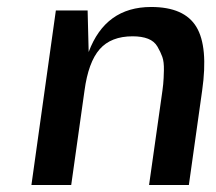

<svg xmlns="http://www.w3.org/2000/svg" viewBox="-20 -530 620 550"><path d="M230 -500H231L234 -381Q282 -510 413 -510Q508 -510 542.5 -453Q577 -396 559 -270L521 0H407L442 -247Q446 -274 447.5 -289Q449 -304 449.5 -328.5Q450 -353 445 -367Q440 -381 431 -396.5Q422 -412 404 -419Q386 -426 360 -426Q298 -426 265.5 -389Q233 -352 222 -270L184 0H70L140 -500Z"/></svg>

Font: Fivo Sans Modern Med
Style: Italic
Weight: 450
Designer: Alexander Slobzheninov
Foundry: Alexander Slobzheninov
Version: 1.0